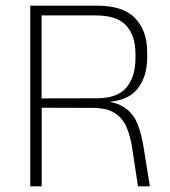

<svg xmlns="http://www.w3.org/2000/svg" viewBox="-20 -659 601 679"><path d="M510 0H468L447.5 -135Q441.5 -175.5 428.2 -207.8Q415 -240 386.5 -258.8Q358 -277.5 305.5 -277.5L114 -278V-311L321 -311.5Q396 -311.5 427.5 -350Q459 -388.5 459 -451.5V-469.5Q459 -532.5 426.5 -568.5Q394 -604.5 318 -604.5H111V-639H322.5Q416 -639 458.2 -594.5Q500.5 -550 500.5 -474.5V-455.5Q500.5 -389 467 -345.8Q433.5 -302.5 356.5 -298L355.5 -295L336.5 -302.5Q391.5 -299 421.5 -278Q451.5 -257 465.8 -222Q480 -187 487.5 -140ZM127.5 0H87V-639H127V-301.5L127.5 -285.5Z"/></svg>

Font: Anek Kannada Medium ExtraLight
Style: Regular
Weight: 250
Version: Version 1.003